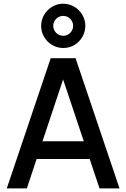

<svg xmlns="http://www.w3.org/2000/svg" viewBox="-20 -1042 698 1062"><path d="M329.5 -776.5C352 -776.5 372.5 -782 391 -793C428.5 -815 452 -855 452 -899C452 -965 397 -1021.5 329.5 -1021.5C263 -1021.5 207.5 -965 207.5 -899C207.5 -877 213 -856.5 224 -838C246 -800 285.5 -776.5 329.5 -776.5ZM329.5 -844C299.5 -844 274.5 -869 274.5 -899C274.5 -929.5 299.5 -954 329.5 -954C360 -954 384.5 -929.5 384.5 -899C384.5 -869 360 -844 329.5 -844ZM398 -720H260.5L17.5 0H128.5L182.5 -162.5H476L530.5 0H641ZM215 -260.5 329 -602.5 443.5 -260.5Z"/></svg>

Font: Vela Sans SemBd
Style: Regular
Weight: 600
Designer: Principal design: Mikhail Sharanda - project Manrope.
Design modification: Ravid Balaliev
Foundry: Mikhail Sharanda
Version: Version 1.001